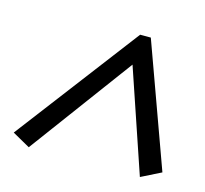

<svg xmlns="http://www.w3.org/2000/svg" viewBox="-64 -658 538 504"><g transform="rotate(15 205.0 -406.5)"><path d="M53 -226 5 -253 259 -587H288L409 -253L355 -226L260 -506Z"/></g></svg>

Font: Piazzolla
Style: Italic
Weight: 400
Italic angle: -11.3°
Designer: Juan Pablo del Peral
Foundry: Huerta Tipografica
Version: Version 1.330